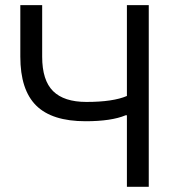

<svg xmlns="http://www.w3.org/2000/svg" viewBox="-20 -718 685 738"><path d="M467.8 -274.9V0H551.8V-698.2H467.8V-349.1Q414.6 -326.2 312 -326.2Q226.1 -326.2 184.1 -367.7Q142.1 -409.2 142.1 -500V-698.2H58.1V-500Q58.1 -373 118.9 -312.5Q179.7 -252 309.1 -252Q408.2 -252 462.9 -274.9Z"/></svg>

Font: Plexus Sans
Style: Regular
Weight: 400
Version: Version 2.001;PS 002.001;hotconv 1.0.70;makeotf.lib2.5.58329